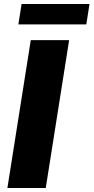

<svg xmlns="http://www.w3.org/2000/svg" viewBox="-20 -941 468 961"><path d="M412 -819H72L88 -921H428ZM209 0H17L134 -740H326Z"/></svg>

Font: Be Vietnam Black
Style: Italic
Weight: 900
Italic angle: -9°
Designer: Lam Bao; Tony Le; Vietanh Nguyen
Foundry: Yellow Type Foundry
Version: Version 5.000